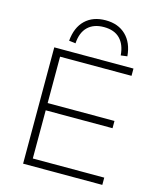

<svg xmlns="http://www.w3.org/2000/svg" viewBox="-134 -1030 931 1124"><g transform="rotate(15 331.0 -468.0)"><path d="M115 0V-705H595V-661H162V-380H567V-336H162V-44H595V0ZM229 -760 189 -765Q196 -847 242.5 -891.5Q289 -936 366 -936Q442 -936 488.5 -891Q535 -846 542 -765L503 -760Q498 -825 463.5 -860Q429 -895 366 -895Q304 -895 268.5 -860.5Q233 -826 229 -760Z"/></g></svg>

Font: Nunito Sans 10pt SemiExpanded ExtraLight
Style: Regular
Weight: 250
Width: 6
Designer: Vernon Adams
Foundry: Vernon Adams
Version: Version 3.101;gftools[0.9.27]